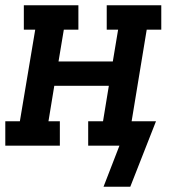

<svg xmlns="http://www.w3.org/2000/svg" viewBox="-27 -550 647 725"><path d="M465 155H364L424 0H306V-92H362L384 -226H178L156 -92H199V0H-7V-92H48L106 -438H63V-530H269V-438H214L194 -318H399L419 -438H376V-530H582V-438H527L470 -92H562Z"/></svg>

Font: Iosevka Slab SmBdExObl
Style: Regular
Weight: 600
Width: 7
Italic angle: -9°
Monospace: yes
Designer: Belleve Invis
Foundry: Belleve Invis
Version: Version 11.1.0; ttfautohint (v1.8.3)